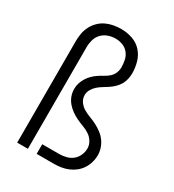

<svg xmlns="http://www.w3.org/2000/svg" viewBox="-180 -846 859 948"><g transform="rotate(30 250.0 -371.5)"><path d="M66 0V-580Q66 -602 70 -623.5Q74 -645 84 -664.5Q94 -684 110 -700Q126 -716 146 -725.5Q166 -735 188 -739Q210 -743 232 -743Q264 -743 295 -732.5Q326 -722 347.5 -698.5Q369 -675 378 -643.5Q387 -612 387 -580Q387 -563 383 -546Q379 -529 370.5 -514.5Q362 -500 349.5 -488Q337 -476 323 -466.5Q309 -457 294.5 -448.5Q280 -440 267 -428.5Q254 -417 245.5 -402Q237 -387 237 -370Q237 -349 249.5 -332Q262 -315 280 -305Q298 -295 317 -288Q336 -281 354 -271.5Q372 -262 388.5 -249.5Q405 -237 417 -220.5Q429 -204 435.5 -184.5Q442 -165 442 -145Q442 -124 436 -103.5Q430 -83 418.5 -65.5Q407 -48 390.5 -35Q374 -22 354.5 -14Q335 -6 314.5 -3Q294 0 273 0H177V-55H273Q293 -55 313 -60Q333 -65 348.5 -77.5Q364 -90 372.5 -109Q381 -128 381 -148Q381 -168 370 -186Q359 -204 342 -215Q325 -226 306 -233Q287 -240 269 -248.5Q251 -257 234 -269Q217 -281 204 -296.5Q191 -312 184 -331Q177 -350 177 -371Q177 -388 182 -404Q187 -420 196 -434.5Q205 -449 217 -461Q229 -473 243 -482.5Q257 -492 272 -500Q287 -508 300 -519.5Q313 -531 319.5 -547Q326 -563 326 -579Q326 -600 321.5 -620.5Q317 -641 304 -657Q291 -673 271.5 -680.5Q252 -688 231 -688Q210 -688 189.5 -681Q169 -674 154 -658.5Q139 -643 133 -622Q127 -601 127 -580V0Z"/></g></svg>

Font: Iosevka SS04 Light
Style: Regular
Weight: 300
Monospace: yes
Designer: Belleve Invis
Foundry: Belleve Invis
Version: Version 19.0.0; ttfautohint (v1.8.4)